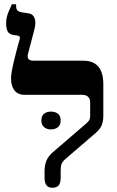

<svg xmlns="http://www.w3.org/2000/svg" viewBox="-20 -878 552 905"><path d="M227 7Q209 7 199.5 -4Q190 -15 190 -42V-70Q190 -99 199 -121Q208 -143 232 -163L383 -293Q396 -304 400.5 -311.5Q405 -319 405 -330V-395Q405 -413 395 -422Q385 -431 368 -431H96Q65 -431 48.5 -451.5Q32 -472 32 -508Q32 -521 35.5 -541.5Q39 -562 44.5 -585Q50 -608 55.5 -629.5Q61 -651 65.5 -667.5Q70 -684 72 -690Q75 -700 73 -704.5Q71 -709 65 -710L39 -714Q22 -718 15.5 -731.5Q9 -745 9 -769Q9 -795 19.5 -820.5Q30 -846 36 -858H56V-850Q56 -836 61.5 -829.5Q67 -823 82 -820L115 -815Q136 -812 143.5 -791Q151 -770 141 -735L112 -624Q108 -609 114 -600.5Q120 -592 138 -592H371Q406 -592 427 -578.5Q448 -565 457.5 -540.5Q467 -516 467 -481V-333Q467 -308 460 -289.5Q453 -271 433 -253L290 -130Q275 -117 270.5 -106Q266 -95 266 -76V-42Q266 -15 256.5 -4Q247 7 227 7ZM175 -310Q175 -332 188 -342Q201 -352 220 -352Q240 -352 253 -342Q266 -332 266 -310Q266 -289 253 -278.5Q240 -268 220 -268Q201 -268 188 -278.5Q175 -289 175 -310Z"/></svg>

Font: Noto Serif Hebrew
Style: Bold
Weight: 700
Version: Version 2.003